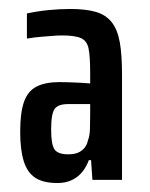

<svg xmlns="http://www.w3.org/2000/svg" viewBox="-20 -716 335 428"><path d="M108 -308Q77 -308 59 -319.5Q41 -331 33 -356.5Q25 -382 25 -422Q25 -465 33.5 -489Q42 -513 61.5 -523Q81 -533 113 -533Q125 -533 136.5 -532.5Q148 -532 159.5 -531.5Q171 -531 181 -530V-554Q181 -590 177.5 -607.5Q174 -625 160.5 -631Q147 -637 118 -637Q108 -637 97 -636Q86 -635 72 -634Q58 -633 40 -630V-686Q63 -691 88 -693.5Q113 -696 137 -696Q171 -696 193.5 -689.5Q216 -683 229 -666.5Q242 -650 247 -622Q252 -594 252 -550V-315H186L183 -359H178Q173 -345 164 -333.5Q155 -322 141 -315Q127 -308 108 -308ZM132 -372Q145 -372 153.5 -375.5Q162 -379 168 -386Q174 -393 176 -403Q180 -413 180.5 -427.5Q181 -442 181 -462V-484H132Q110 -484 102 -473.5Q94 -463 94 -427Q94 -394 101.5 -383Q109 -372 132 -372Z"/></svg>

Font: Saira ExtraCondensed SemiBold
Style: Regular
Weight: 600
Width: 2
Designer: Hector Gatti with collaboration of the Omnibus-Type team
Foundry: Omnibus-Type
Version: Version 1.101